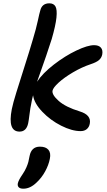

<svg xmlns="http://www.w3.org/2000/svg" viewBox="-20 -743 640 1151"><path d="M97.2 45.9Q24.4 45.9 50.8 -88.9Q57.6 -123.5 77.9 -188.7Q98.1 -253.9 127.9 -347.2Q157.7 -440.4 176.8 -505.9Q196.8 -571.8 206.8 -618.9Q216.8 -666 221.2 -679.2Q231.4 -723.1 275.9 -723.1Q301.8 -723.1 312.5 -704.3Q323.2 -685.5 318.4 -637.7Q313.5 -589.8 290 -508.8Q272.9 -456.1 256.8 -408.4Q240.7 -360.8 224.6 -316.4Q208.5 -272 202.1 -252.9Q235.4 -303.7 303 -356Q370.6 -408.2 438 -440.2Q505.4 -472.2 543.9 -472.2Q571.8 -472.2 584.7 -457.5Q597.7 -442.9 592.8 -416Q588.4 -395.5 572.8 -382.3Q557.1 -369.1 522.9 -357.9Q470.2 -340.3 417.2 -309.1Q364.3 -277.8 331.3 -247.6Q298.3 -217.3 294.9 -199.2Q290.5 -174.8 332 -137.9Q373.5 -101.1 458 -75.2Q528.8 -53.7 518.1 -1Q514.2 19.5 500 31.2Q485.8 43 462.9 43Q411.1 43 346.7 10.5Q282.2 -22 233.4 -73.2Q184.6 -124.5 178.2 -171.9Q171.4 -146.5 168 -125Q161.6 -96.7 157 -58.3Q152.3 -20 148.9 -3.9Q138.2 45.9 97.2 45.9ZM120.1 388.2Q100.6 388.2 92.3 379.6Q84 371.1 86.9 356Q91.3 336.4 115.2 301.8Q129.4 281.2 138.2 260.5Q147 239.7 149.9 228Q152.8 216.3 157.2 192.9Q168 136.2 219.2 136.2Q254.4 136.2 270.3 155Q286.1 173.8 278.8 209Q272 245.1 251 283.9Q230 322.8 198.2 352.1Q160.6 388.2 120.1 388.2Z"/></svg>

Font: Shantell Sans Bouncy
Style: Italic
Weight: 500
Italic angle: -11.31°
Designer: Stephen Nixon, Anya Danilova, Shantell Martin
Foundry: Arrow Type
Version: Version 1.006;[9816181b4]